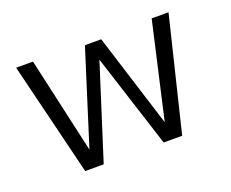

<svg xmlns="http://www.w3.org/2000/svg" viewBox="-77 -531 785 653"><g transform="rotate(-20 316.0 -205.0)"><path d="M306.5 -339.5 198.5 0H131.5L31 -410.5H92L170 -63.5L277 -402.5H336L442.5 -63.5L521.5 -410.5H582.5L482.5 0H415.5Z"/></g></svg>

Font: League Spartan Thin Light
Style: Regular
Weight: 300
Version: Version 2.002